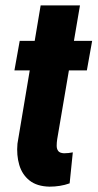

<svg xmlns="http://www.w3.org/2000/svg" viewBox="-20 -679 360 708"><path d="M319.8 -528.3 300.3 -419.4H33.2L52.7 -528.3ZM129.9 -659.2H274.9L190.9 -165.5Q189 -152.8 189 -141.4Q189 -129.9 194.6 -122.3Q200.2 -114.7 215.8 -113.8Q224.1 -113.8 232.4 -114.7Q240.7 -115.7 248.5 -117.2L236.8 -2.9Q219.2 3.4 200.7 6.3Q182.1 9.3 162.6 9.3Q116.2 8.3 88.9 -13.4Q61.5 -35.2 51 -71Q40.5 -106.9 44.4 -149.4Z"/></svg>

Font: Roboto Condensed ExtraBold
Style: Italic
Weight: 800
Italic angle: -12°
Designer: Christian Robertson
Foundry: Google
Version: Version 3.008; 2023